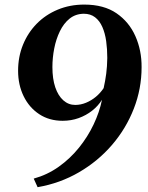

<svg xmlns="http://www.w3.org/2000/svg" viewBox="-20 -770 629 817"><path d="M140 26.5 123.5 -10Q181.5 -26 230 -60.5Q278.5 -95 316 -141.5Q353.5 -188 378.5 -240.8Q403.5 -293.5 414 -345.5Q397.5 -319 372 -299Q346.5 -279 314.8 -267.5Q283 -256 246.5 -256Q189.5 -256 146.8 -284.2Q104 -312.5 80.5 -360.8Q57 -409 57 -469Q57 -528.5 77.8 -579.5Q98.5 -630.5 136.2 -669Q174 -707.5 225.8 -729Q277.5 -750.5 338.5 -750.5Q422 -750.5 475.8 -713.5Q529.5 -676.5 556.2 -616Q583 -555.5 582.5 -484Q582.5 -392.5 549.5 -307.8Q516.5 -223 456.8 -153.5Q397 -84 316.2 -37Q235.5 10 140 26.5ZM300 -323.5Q323.5 -323.5 346 -332.8Q368.5 -342 387.8 -358Q407 -374 421 -395Q428 -426 432 -456.5Q436 -487 436.5 -523.5Q436.5 -561 431.8 -595Q427 -629 415.5 -655.2Q404 -681.5 384.5 -696.5Q365 -711.5 336.5 -711.5Q301.5 -711 276.2 -690.8Q251 -670.5 234.8 -637Q218.5 -603.5 210.8 -563.8Q203 -524 203 -484.5Q203 -434.5 215.2 -398.5Q227.5 -362.5 249.5 -343Q271.5 -323.5 300 -323.5Z"/></svg>

Font: Merriweather 96pt
Style: Bold Italic
Weight: 700
Italic angle: -7.8°
Version: Version 2.101